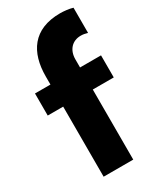

<svg xmlns="http://www.w3.org/2000/svg" viewBox="-195 -836 756 904"><g transform="rotate(-30 183.0 -384.5)"><path d="M326 -629C339 -629 349 -627 363 -623V-760C344 -766 314 -769 295 -769C147 -769 88 -675 88 -545V-501H4V-381H88V0H249V-381H363V-501H249V-545C249 -596 280 -629 326 -629Z"/></g></svg>

Font: UULA Sans
Style: Bold
Weight: 700
Designer: Mohamed Gaber, Laura Garcia Mut
Foundry: Kief Type Foundry
Version: Version 3.006;hotconv 1.0.109;makeotfexe 2.5.65596